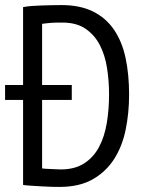

<svg xmlns="http://www.w3.org/2000/svg" viewBox="-21 -728 572 757"><path d="M-1 -393H70V-700Q86 -703 105.5 -704.5Q125 -706 145 -706.5Q165 -707 184.5 -707.5Q204 -708 221 -708Q294 -708 345 -683Q396 -658 428 -611.5Q460 -565 474 -500Q488 -435 488 -355Q488 -283 474.5 -217Q461 -151 429 -101Q397 -51 344.5 -21Q292 9 213 9Q200 9 180 8.5Q160 8 138.5 6.5Q117 5 98.5 4Q80 3 70 1V-334H-1ZM225 -639Q215 -639 203.5 -639Q192 -639 181 -638Q170 -637 160.5 -636Q151 -635 145 -634V-393H262V-334H145V-64Q149 -63 159.5 -62.5Q170 -62 181.5 -61.5Q193 -61 203.5 -60.5Q214 -60 219 -60Q274 -60 311 -84Q348 -108 369.5 -148.5Q391 -189 400 -242.5Q409 -296 409 -356Q409 -409 401 -460Q393 -511 372.5 -550.5Q352 -590 316.5 -614.5Q281 -639 225 -639Z"/></svg>

Font: PT Sans Narrow
Style: Regular
Weight: 400
Width: 3
Designer: A.Korolkova, O.Umpeleva, V.Yefimov
Foundry: ParaType Ltd
Version: Version 2.003W OFL